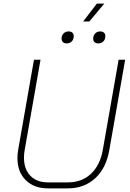

<svg xmlns="http://www.w3.org/2000/svg" viewBox="-20 -1029 718 1057"><path d="M76 -158Q76 -183 80 -204L167 -700H203L116 -204Q112 -184 112 -161Q112 -98 147 -61.5Q182 -25 244 -25H354Q430 -25 480.5 -72Q531 -119 546 -204L633 -700H669L582 -204Q565 -104 504.5 -48Q444 8 354 8H244Q167 8 121.5 -37.5Q76 -83 76 -158ZM513 -1009H554L472 -911H438ZM319 -816Q319 -834 330 -845Q341 -856 358 -856Q371 -856 378.5 -849Q386 -842 386 -830Q386 -812 375 -801Q364 -790 347 -790Q334 -790 326.5 -797Q319 -804 319 -816ZM493 -816Q493 -834 504 -845Q515 -856 532 -856Q545 -856 552.5 -849Q560 -842 560 -830Q560 -812 549 -801Q538 -790 521 -790Q508 -790 500.5 -797Q493 -804 493 -816Z"/></svg>

Font: Bai Jamjuree ExtraLight
Style: Italic
Weight: 275
Italic angle: -10°
Version: Version 1.000; ttfautohint (v1.6)